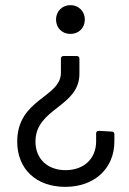

<svg xmlns="http://www.w3.org/2000/svg" viewBox="-20 -518 501 747"><path d="M254 -498C222 -498 198 -474 198 -442C198 -409 222 -386 254 -386C286 -386 310 -409 310 -442C310 -474 286 -498 254 -498ZM279 -300H227C221 -300 217 -296 217 -290V-235C217 -138 47 -134 47 33C47 140 121 209 234 209C347 209 425 138 425 32V4C425 -2 421 -6 415 -6L364 -9C358 -9 354 -5 354 1V32C354 99 307 144 235 144C165 144 118 100 118 33C118 -98 289 -101 289 -231V-290C289 -296 285 -300 279 -300Z"/></svg>

Font: Elastic
Style: elastic
Weight: 400
Designer: Jeremy Tribby
Foundry: Tribby Type
Version: Version 1.422;hotconv 1.0.109;makeotfexe 2.5.65596